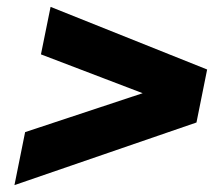

<svg xmlns="http://www.w3.org/2000/svg" viewBox="-20 -629 649 558"><path d="M22 -91 53 -245 521 -400 505 -316 99 -471 127 -609 582 -427 551 -273Z"/></svg>

Font: Montserrat Thin ExtraBold
Style: Italic
Weight: 800
Italic angle: -11.3°
Version: Version 9.000